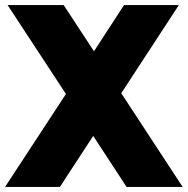

<svg xmlns="http://www.w3.org/2000/svg" viewBox="-20 -740 743 760"><path d="M481 0H703L460 -371L688 -720H471L352 -537L232 -720H10L241 -368L0 0H217L349 -202Z"/></svg>

Font: Aspekta 850
Style: Regular
Weight: 850
Designer: Ivo Dolenc
Version: Version 2.000